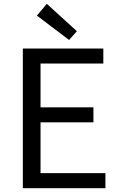

<svg xmlns="http://www.w3.org/2000/svg" viewBox="-20 -989 628 1009"><path d="M100 0V-734H523V-655H193V-425H471V-346H193V-79H534V0ZM343 -779 174 -907 226 -969 384 -825Z"/></svg>

Font: Noto Sans SC
Style: Regular
Weight: 400
Designer: Ryoko NISHIZUKA  (kana, bopomofo & ideographs); Paul D. Hunt (Latin, Greek & Cyrillic); Sandoll Communications , Soo-you
Foundry: Adobe
Version: Version 2.002;hotconv 1.0.116;makeotfexe 2.5.65601